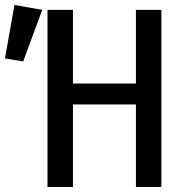

<svg xmlns="http://www.w3.org/2000/svg" viewBox="-109 -746 745 766"><path d="M433.3 0V-329.2H182.1V0H80.5V-706.7H182.1V-412.8H433.3V-706.7H534.9V0ZM-51.3 -726.2 59.5 -706.7 -16.4 -501 -89.2 -512.8Z"/></svg>

Font: Fira Code Retina
Style: Regular
Weight: 450
Monospace: yes
Designer: Carrois Corporate, Edenspiekermann AG, Nikita Prokopov
Foundry: Carrois Corporate, Edenspiekermann AG, Nikita Prokopov
Version: Version 6.002